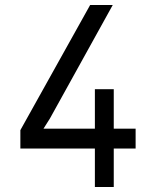

<svg xmlns="http://www.w3.org/2000/svg" viewBox="-20 -753 620 773"><path d="M181 -276 126 -189 99 -235H362V-394H438V-235H526V-155H438V0H362V-155H62V-229L343 -733H434Z"/></svg>

Font: Kreadon
Style: Regular
Weight: 400
Designer: kohakuno
Foundry: StudioGnu
Version: Version 1.000;Glyphs 3.1.2 (3151)